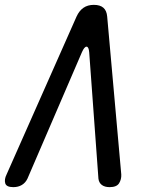

<svg xmlns="http://www.w3.org/2000/svg" viewBox="-35 -760 655 790"><path d="M280 -692Q291 -716 308.5 -728Q326 -740 351 -740Q377 -740 390.5 -728Q404 -716 406 -692L464 -42Q465 -22 455 -6Q445 10 416 10Q396 10 384 1Q372 -8 370 -25L332 -545Q330 -568 321 -568Q312 -568 302 -545L78 -25Q70 -8 55 1Q40 10 20 10Q-9 10 -13.5 -6Q-18 -22 -8 -42Z"/></svg>

Font: Maple Mono Normal NL
Style: Italic
Weight: 400
Italic angle: -10°
Monospace: yes
Designer: subframe7536
Version: Version 7.000